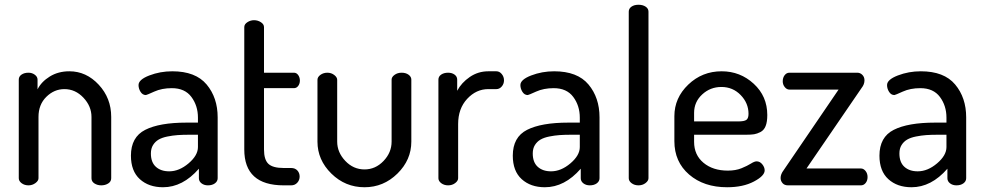

<svg xmlns="http://www.w3.org/2000/svg" viewBox="-20 -780 4141 808"><path d="M142 -288V-30Q142 -19 129 -9.5Q116 0 100 0Q83 0 71 -9Q59 -18 59 -30V-445Q59 -458 70.5 -466Q82 -474 100 -474Q115 -474 126.5 -465.5Q138 -457 138 -445V-404Q154 -436 189.5 -458Q225 -480 272 -480Q343 -480 395.5 -423.5Q448 -367 448 -288V-30Q448 -16 435.5 -8Q423 0 406 0Q390 0 377.5 -8Q365 -16 365 -30V-288Q365 -333 331 -369Q297 -405 251 -405Q208 -405 175 -372.5Q142 -340 142 -288Z M705 -480Q803 -480 849.5 -424.5Q896 -369 896 -286V-30Q896 -17 884.5 -8.5Q873 0 855 0Q839 0 828 -8.5Q817 -17 817 -30V-70Q749 8 666 8Q606 8 568.5 -26Q531 -60 531 -125Q531 -203 591 -233.5Q651 -264 765 -264H813V-285Q813 -335 785.5 -372Q758 -409 703 -409Q661 -409 629 -394.5Q597 -380 594 -380Q580 -380 571.5 -393.5Q563 -407 563 -422Q563 -445 608.5 -462.5Q654 -480 705 -480ZM813 -161V-213H778Q749 -213 728 -211.5Q707 -210 684.5 -205.5Q662 -201 647.5 -192.5Q633 -184 624 -169.5Q615 -155 615 -134Q615 -97 636 -78Q657 -59 692 -59Q734 -59 773.5 -92.5Q813 -126 813 -161Z M1091 -409V-151Q1091 -108 1109.5 -90.5Q1128 -73 1174 -73H1205Q1222 -73 1231.5 -62.5Q1241 -52 1241 -37Q1241 -22 1231 -11Q1221 0 1205 0H1174Q1008 0 1008 -151V-666Q1008 -678 1021 -686.5Q1034 -695 1049 -695Q1065 -695 1078 -686.5Q1091 -678 1091 -666V-474H1217Q1228 -474 1235 -464Q1242 -454 1242 -441Q1242 -428 1235 -418.5Q1228 -409 1217 -409Z M1514 8Q1433 8 1374.5 -49.5Q1316 -107 1316 -184V-444Q1316 -456 1328.5 -465Q1341 -474 1358 -474Q1374 -474 1386.5 -464.5Q1399 -455 1399 -444V-184Q1399 -139 1433 -103Q1467 -67 1514 -67Q1560 -67 1594 -102.5Q1628 -138 1628 -184V-445Q1628 -456 1640.5 -465Q1653 -474 1670 -474Q1688 -474 1699.5 -465.5Q1711 -457 1711 -445V-184Q1711 -107 1652.5 -49.5Q1594 8 1514 8Z M2069 -405H2035Q1984 -405 1946 -364Q1908 -323 1908 -258V-30Q1908 -19 1895.5 -9.5Q1883 0 1866 0Q1849 0 1837 -9Q1825 -18 1825 -30V-445Q1825 -458 1836.5 -466Q1848 -474 1866 -474Q1882 -474 1893 -466Q1904 -458 1904 -445V-398Q1922 -432 1957 -456Q1992 -480 2035 -480H2069Q2082 -480 2091.5 -468.5Q2101 -457 2101 -442Q2101 -427 2091.5 -416Q2082 -405 2069 -405Z M2312 -480Q2410 -480 2456.5 -424.5Q2503 -369 2503 -286V-30Q2503 -17 2491.5 -8.5Q2480 0 2462 0Q2446 0 2435 -8.5Q2424 -17 2424 -30V-70Q2356 8 2273 8Q2213 8 2175.5 -26Q2138 -60 2138 -125Q2138 -203 2198 -233.5Q2258 -264 2372 -264H2420V-285Q2420 -335 2392.5 -372Q2365 -409 2310 -409Q2268 -409 2236 -394.5Q2204 -380 2201 -380Q2187 -380 2178.5 -393.5Q2170 -407 2170 -422Q2170 -445 2215.5 -462.5Q2261 -480 2312 -480ZM2420 -161V-213H2385Q2356 -213 2335 -211.5Q2314 -210 2291.5 -205.5Q2269 -201 2254.5 -192.5Q2240 -184 2231 -169.5Q2222 -155 2222 -134Q2222 -97 2243 -78Q2264 -59 2299 -59Q2341 -59 2380.5 -92.5Q2420 -126 2420 -161Z M2709 -731V-30Q2709 -19 2696.5 -9.5Q2684 0 2667 0Q2650 0 2638 -9Q2626 -18 2626 -30V-731Q2626 -744 2637.5 -752Q2649 -760 2667 -760Q2685 -760 2697 -752Q2709 -744 2709 -731Z M3017 -480Q3095 -480 3152 -427.5Q3209 -375 3209 -296Q3209 -267 3202 -249.5Q3195 -232 3180.5 -224.5Q3166 -217 3153.5 -215Q3141 -213 3120 -213H2901V-183Q2901 -128 2940.5 -95Q2980 -62 3043 -62Q3076 -62 3100.5 -72Q3125 -82 3140 -91.5Q3155 -101 3164 -101Q3178 -101 3188 -88.5Q3198 -76 3198 -63Q3198 -40 3152.5 -16Q3107 8 3040 8Q2942 8 2880 -45.5Q2818 -99 2818 -186V-291Q2818 -368 2876.5 -424Q2935 -480 3017 -480ZM2901 -269H3086Q3112 -269 3121 -275.5Q3130 -282 3130 -301Q3130 -346 3097 -380Q3064 -414 3016 -414Q2969 -414 2935 -382.5Q2901 -351 2901 -305Z M3374 -71H3603Q3614 -71 3622.5 -60.5Q3631 -50 3631 -35Q3631 -20 3623 -10Q3615 0 3603 0H3296Q3281 0 3273 -9.5Q3265 -19 3265 -31Q3265 -47 3278 -64L3509 -403H3302Q3291 -403 3282.5 -413.5Q3274 -424 3274 -438Q3274 -453 3282 -463.5Q3290 -474 3302 -474H3588Q3600 -474 3609 -465Q3618 -456 3618 -442Q3618 -425 3606 -410Z M3855 -480Q3953 -480 3999.5 -424.5Q4046 -369 4046 -286V-30Q4046 -17 4034.5 -8.5Q4023 0 4005 0Q3989 0 3978 -8.5Q3967 -17 3967 -30V-70Q3899 8 3816 8Q3756 8 3718.5 -26Q3681 -60 3681 -125Q3681 -203 3741 -233.5Q3801 -264 3915 -264H3963V-285Q3963 -335 3935.5 -372Q3908 -409 3853 -409Q3811 -409 3779 -394.5Q3747 -380 3744 -380Q3730 -380 3721.5 -393.5Q3713 -407 3713 -422Q3713 -445 3758.5 -462.5Q3804 -480 3855 -480ZM3963 -161V-213H3928Q3899 -213 3878 -211.5Q3857 -210 3834.5 -205.5Q3812 -201 3797.5 -192.5Q3783 -184 3774 -169.5Q3765 -155 3765 -134Q3765 -97 3786 -78Q3807 -59 3842 -59Q3884 -59 3923.5 -92.5Q3963 -126 3963 -161Z"/></svg>

Font: Dosis
Style: Medium
Weight: 500
Designer: Edgar Tolentino, Pablo Impallari, Igino Marini
Foundry: Edgar Tolentino, Pablo Impallari, Igino Marini
Version: Version 1.007